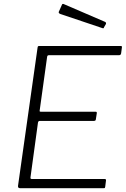

<svg xmlns="http://www.w3.org/2000/svg" viewBox="-20 -982 656 1002"><path d="M176 -733Q177 -739 178.5 -740.5Q180 -742 186 -742H611Q618 -742 616 -733L612 -703Q611 -699 609 -696.5Q607 -694 601 -694H237Q232 -694 229.5 -692.5Q227 -691 226 -686L187 -405Q186 -402 187.5 -400.5Q189 -399 193 -399H479Q483 -399 484.5 -396.5Q486 -394 485 -390L480 -358Q479 -351 470 -351H188Q179 -351 178 -341L139 -56Q138 -48 145 -48H524Q530 -48 532 -46Q534 -44 533 -39L529 -7Q528 -2 527 -1Q526 0 521 0H84Q73 0 74 -12L176 -733ZM304 -959Q305 -961 307.5 -961.5Q310 -962 312 -961L528 -868Q531 -867 532.5 -864Q534 -861 533 -857L523 -840Q522 -835 519.5 -834.5Q517 -834 512 -836L295 -909Q289 -911 287 -915Q285 -919 288 -923Z"/></svg>

Font: Libre Franklin ExtraLight
Style: Italic
Weight: 250
Italic angle: -8°
Designer: Pablo Impallari, Rodrigo Fuenzalida, Nhung Nguyen
Foundry: Impallari Type
Version: Version 3.000